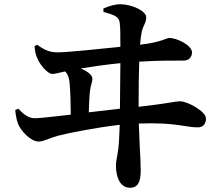

<svg xmlns="http://www.w3.org/2000/svg" viewBox="-20 -820 1040 906"><path d="M52 -301C53 -287 57 -256 65 -236C78 -203 124 -152 163 -152C184 -152 210 -167 252 -179C295 -191 438 -219 545 -231L542 -163C539 -97 527 -65 527 -40C527 23 551 66 593 66C629 66 644 41 644 -15C644 -46 642 -86 639 -138L635 -237C809 -244 859 -218 914 -219C936 -219 952 -233 952 -261C952 -294 865 -342 830 -342C807 -342 768 -331 634 -316C634 -399 635 -477 637 -529C726 -535 809 -534 846 -534C872 -534 886 -551 886 -573C886 -606 815 -641 779 -641C767 -641 738 -620 641 -609C642 -629 645 -649 649 -671C656 -701 670 -712 670 -738C670 -769 602 -799 550 -800C526 -801 496 -792 468 -780V-764C516 -750 542 -743 545 -712C548 -687 548 -655 548 -599C449 -589 298 -573 252 -573C217 -573 192 -582 155 -609L143 -602C145 -576 149 -559 158 -541C172 -509 207 -471 227 -471C238 -471 261 -477 287 -483C298 -473 307 -455 309 -421C312 -387 314 -329 314 -279C235 -270 167 -262 144 -262C111 -262 85 -287 67 -307ZM548 -522 546 -307 399 -290C400 -330 402 -371 405 -394C408 -419 416 -431 416 -449C416 -467 387 -487 361 -497C416 -506 487 -516 548 -522Z"/></svg>

Font: Noto Serif JP
Style: Bold
Weight: 700
Designer: Ryoko NISHIZUKA 西塚涼子 (kana & ideographs); Frank Grießhammer (Latin, Greek & Cyrillic); Wenlong ZHANG 张文龙 (bopomofo); San
Foundry: Adobe
Version: Version 2.001;hotconv 1.1.0;makeotfexe 2.6.0